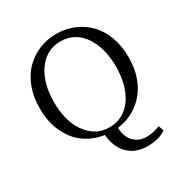

<svg xmlns="http://www.w3.org/2000/svg" viewBox="-214 -906 1234 1291"><g transform="rotate(-30 403.0 -261.0)"><path d="M628 -222Q643 -282 643 -351Q643 -420 628 -480Q612 -541 581.5 -587Q551 -633 506 -658.5Q461 -684 402.5 -684Q344 -684 300 -658.5Q256 -633 224.5 -587Q193 -541 177 -480Q162 -420 162 -351Q162 -282 177 -222Q193 -161 224.5 -115.5Q256 -70 300 -44Q344 -18 402.5 -18Q461 -18 506 -44Q551 -70 581.5 -115.5Q612 -161 628 -222ZM635 212Q599 220 565 220Q490 220 442 188Q394 156 371 104Q351 60 349 11Q232 -7 156 -85Q110 -135 84 -204Q58 -273 58 -361Q58 -449 84 -519.5Q110 -590 156 -639Q204 -688 267 -715Q331 -742 403 -742Q475 -742 538 -716Q601 -690 649 -641Q696 -592 722 -521.5Q748 -451 748 -362.5Q748 -274 722 -204.5Q696 -135 649 -86Q567 -2 448 13Q450 75 482 115Q520 162 587 162Q613 162 635 157Q657 152 691 141L705 182L698 186Q669 204 635 212Z"/></g></svg>

Font: Early Summer Mincho Screen
Style: Regular
Weight: 400
Designer: GuiWonder
Version: Version 1.002